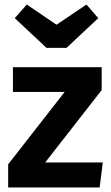

<svg xmlns="http://www.w3.org/2000/svg" viewBox="-20 -826 489 846"><path d="M361 -806 413 -746 273 -615H185L45 -746L98 -806L229 -717ZM428 -530V-429L179 -110H433L419 0H16V-102L265 -421H37V-530Z"/></svg>

Font: Fira Sans SemiBold
Style: Regular
Weight: 600
Designer: bBox Type GmbH & Carrois Corporate GbR & Edenspiekermann AG
Foundry: bBox Type GmbH & Carrois Corporate GbR & Edenspiekermann AG
Version: Version 4.301;PS 004.301;hotconv 1.0.88;makeotf.lib2.5.64775